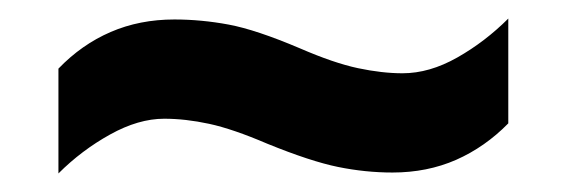

<svg xmlns="http://www.w3.org/2000/svg" viewBox="-20 -456 612 207"><path d="M268.3 -301Q231 -317 205.5 -322.5Q180 -328 157 -328Q129.3 -328 98.7 -311Q68 -294 43 -269V-382Q68 -408 99.3 -421.5Q130.5 -435 168 -435Q197 -435 226.5 -429.5Q256 -424 303.1 -404Q340 -388 366 -382.5Q392 -377 414 -377Q443 -377 473 -394Q503 -411 528 -436V-323Q503 -297.5 471.8 -283.7Q440.6 -270 403.1 -270Q374 -270 344.5 -276Q315 -282 268.3 -301Z"/></svg>

Font: Noto Sans Canadian Aboriginal
Style: Regular
Weight: 400
Designer: Monotype Design Team, Typotheque's Kevin King
Foundry: Monotype Imaging Inc.
Version: Version 2.002